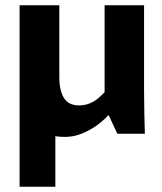

<svg xmlns="http://www.w3.org/2000/svg" viewBox="-20 -505 613 725"><path d="M226 12Q160 12 122.5 -18.5Q85 -49 69.5 -103.5Q54 -158 54 -229V-485H204V-214Q204 -163 221.5 -135Q239 -107 278 -107Q299 -107 317 -114Q335 -121 349.5 -133Q364 -145 375 -157V-485H524V-166Q524 -118 525 -77Q526 -36 527 0H423L391 -69H388Q371 -50 345.5 -31.5Q320 -13 289 -0.5Q258 12 226 12ZM54 -392H189V200H54Z"/></svg>

Font: Murecho Thin SemiBold
Style: Regular
Weight: 600
Version: Version 1.010